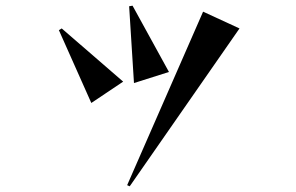

<svg xmlns="http://www.w3.org/2000/svg" viewBox="-20 -600 1040 675"><path d="M451 -308 434 -578 446 -580 574 -347ZM427 51 694 -559 822 -500 436 55ZM301 -238 187 -494 197 -500 413 -313Z"/></svg>

Font: Reggae One
Style: Regular
Weight: 400
Designer: Fontworks Inc.
Foundry: Fontworks Inc.
Version: Version 1.100